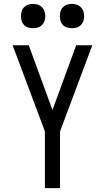

<svg xmlns="http://www.w3.org/2000/svg" viewBox="-20 -968 540 988"><path d="M211 0V-292L45 -735H128L250 -402L372 -735H455L289 -292V0ZM350 -823Q337 -823 325 -826.5Q313 -830 304 -839Q295 -848 291.5 -860Q288 -872 288 -885Q288 -898 291.5 -910Q295 -922 304 -931Q313 -940 325 -944Q337 -948 350 -948Q363 -948 375 -944Q387 -940 396 -931Q405 -922 409 -910Q413 -898 413 -885Q413 -872 409 -860Q405 -848 396 -839Q387 -830 375 -826.5Q363 -823 350 -823ZM150 -823Q137 -823 125 -826.5Q113 -830 104 -839Q95 -848 91.5 -860Q88 -872 88 -885Q88 -898 91.5 -910Q95 -922 104 -931Q113 -940 125 -944Q137 -948 150 -948Q163 -948 175 -944Q187 -940 196 -931Q205 -922 209 -910Q213 -898 213 -885Q213 -872 209 -860Q205 -848 196 -839Q187 -830 175 -826.5Q163 -823 150 -823Z"/></svg>

Font: Iosevka Algr
Style: Regular
Weight: 400
Monospace: yes
Designer: Belleve Invis
Foundry: Belleve Invis
Version: Version 26.0.2; ttfautohint (v1.8.3)